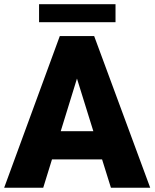

<svg xmlns="http://www.w3.org/2000/svg" viewBox="-21 -880 725 900"><path d="M457.5 -132.8H222.7L181.6 0H-1.5L259.3 -710.9H420.4L683.1 0H499ZM263.7 -265.1H416.5L339.8 -511.7ZM520.5 -775.9H162.1V-860.4H520.5Z"/></svg>

Font: Roboto
Style: Regular
Weight: 900
Designer: Google
Version: Version 2.001171; 2014